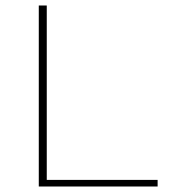

<svg xmlns="http://www.w3.org/2000/svg" viewBox="-20 -678 621 698"><path d="M553 -24V0H121V-658H150V-24Z"/></svg>

Font: Ysabeau Extralight
Style: Regular
Weight: 200
Designer: Christian Thalmann (Catharsis Fonts)
Version: Version 0.003